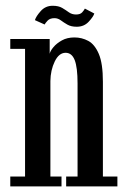

<svg xmlns="http://www.w3.org/2000/svg" viewBox="-20 -662 464 682"><path d="M16.5 0V-35H69V-488.5H16.5V-523.5H156.5V-471Q158.5 -481 169.8 -494.5Q181 -508 199.8 -518.5Q218.5 -529 244.5 -529Q270.5 -529 293.5 -516.8Q316.5 -504.5 331 -470.5Q345.5 -436.5 345.5 -371.5V-35H397V0H215V-35H255.5V-365.5Q255.5 -423 245.2 -448.8Q235 -474.5 213 -474.5Q189.5 -474.5 174.5 -443.8Q159.5 -413 159 -374V-35H198.5V0ZM252.5 -567Q232.5 -567 219.5 -574.5Q206.5 -582 196 -589.8Q185.5 -597.5 173.5 -597.5Q157.5 -597.5 149.2 -588.8Q141 -580 138.5 -575L104 -590.5Q108 -604 124.8 -622.8Q141.5 -641.5 167 -641.5Q188 -641.5 201 -633.8Q214 -626 224.8 -618.2Q235.5 -610.5 250 -610.5Q265 -610.5 271.8 -618Q278.5 -625.5 281.5 -631.5L315 -614Q311.5 -602.5 295 -584.8Q278.5 -567 252.5 -567Z"/></svg>

Font: Imbue 10pt Medium
Style: Regular
Weight: 500
Designer: Tyler Finck
Foundry: Etcetera Type Company
Version: Version 1.102; ttfautohint (v1.8.3)